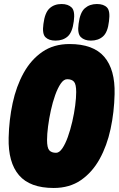

<svg xmlns="http://www.w3.org/2000/svg" viewBox="-20 -927 590 955"><path d="M247 8Q129 8 74.5 -55.5Q20 -119 23 -242Q25 -331 43 -414.5Q61 -498 97.5 -564Q134 -630 190.5 -669Q247 -708 326 -708Q444 -708 498.5 -644.5Q553 -581 550 -459Q548 -369 530 -285.5Q512 -202 475.5 -136Q439 -70 382.5 -31Q326 8 247 8ZM259 -167Q275 -167 290 -189Q305 -211 317.5 -246Q330 -281 339.5 -322Q349 -363 354 -402Q359 -441 359 -469Q359 -508 348 -520.5Q337 -533 314 -533Q297 -533 282 -511Q267 -489 254.5 -454Q242 -419 233 -378Q224 -337 219 -298Q214 -259 214 -231Q214 -192 225 -179.5Q236 -167 259 -167ZM432 -725Q400 -725 382 -742.5Q364 -760 371 -809Q378 -865 402 -886Q426 -907 462 -907Q496 -907 512.5 -889.5Q529 -872 522 -821Q516 -767 492.5 -746Q469 -725 432 -725ZM256 -725Q223 -725 206 -742Q189 -759 196 -808Q203 -864 226.5 -885.5Q250 -907 286 -907Q319 -907 336.5 -889.5Q354 -872 347 -821Q340 -766 316.5 -745.5Q293 -725 256 -725Z"/></svg>

Font: Georama Semi Condensed Black
Style: Italic
Weight: 900
Width: 4
Italic angle: -9°
Designer: Jean-Baptiste Levee
Foundry: Production Type
Version: Version 1.000